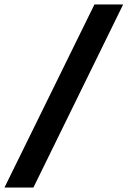

<svg xmlns="http://www.w3.org/2000/svg" viewBox="-96 -775 569 856"><path d="M53 61H-76L325 -755H453Z"/></svg>

Font: Mulish ExtraLight ExtraBold
Style: Italic
Weight: 800
Italic angle: -9°
Version: Version 3.603